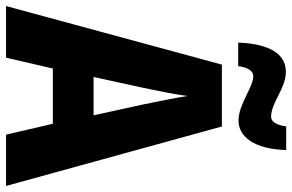

<svg xmlns="http://www.w3.org/2000/svg" viewBox="-186 -782 968 636"><g transform="rotate(90 298.0 -464.0)"><path d="M121 -769H199C204 -807 219 -819 232 -819C269 -819 326 -770 379 -770C433 -770 474 -822 477 -928H399C393 -893 383 -878 366 -878C321 -878 272 -927 218 -927C145 -927 124 -846 121 -769ZM426 0H596L399 -715H194L0 0H171L207 -155H390ZM326 -454 362 -290H235L271 -455C281 -503 293 -561 298 -601C304 -561 317 -499 326 -454Z"/></g></svg>

Font: Noto Sans Khmer UI Condensed ExtraBold
Style: Regular
Weight: 800
Width: 3
Designer: Danh Hong and the Monotype Design Team
Foundry: Monotype Imaging Inc.
Version: Version 2.002